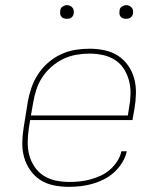

<svg xmlns="http://www.w3.org/2000/svg" viewBox="-20 -717 640 745"><path d="M246 8Q217 8 188 2Q159 -4 136 -19Q113 -34 97 -57Q81 -80 73.5 -107Q66 -134 66.5 -164Q67 -194 72 -223L88 -323Q93 -351 102.5 -378Q112 -405 128 -429.5Q144 -454 167 -474Q190 -494 217 -506.5Q244 -519 272 -523.5Q300 -528 327 -528Q357 -528 385.5 -522Q414 -516 437.5 -501Q461 -486 477 -463Q493 -440 500.5 -413Q508 -386 507.5 -356Q507 -326 502 -297L494 -251H97L92 -220Q88 -193 87.5 -166.5Q87 -140 93.5 -115.5Q100 -91 114 -70Q128 -49 149 -35.5Q170 -22 196 -16.5Q222 -11 249 -11Q269 -11 289 -13Q309 -15 329.5 -20.5Q350 -26 370 -35Q390 -44 406.5 -58.5Q423 -73 435 -91.5Q447 -110 451 -130H472Q467 -107 454 -86Q441 -65 423 -48.5Q405 -32 383 -21Q361 -10 338 -3.5Q315 3 292 5.5Q269 8 246 8ZM476 -269 481 -300Q486 -326 486.5 -353Q487 -380 480.5 -404.5Q474 -429 460.5 -450Q447 -471 426 -484.5Q405 -498 379.5 -503.5Q354 -509 327 -509Q302 -509 276 -504.5Q250 -500 226 -488.5Q202 -477 181 -459Q160 -441 145 -418.5Q130 -396 121.5 -370.5Q113 -345 109 -320L100 -269ZM469 -644Q463 -644 457.5 -646Q452 -648 448 -652.5Q444 -657 443.5 -663.5Q443 -670 444 -676Q444 -681 446.5 -685Q449 -689 453 -691.5Q457 -694 461 -695.5Q465 -697 470 -697Q476 -697 481.5 -694.5Q487 -692 491 -687.5Q495 -683 496 -676.5Q497 -670 496 -664Q495 -659 492.5 -655Q490 -651 486.5 -648.5Q483 -646 478.5 -645Q474 -644 469 -644ZM239 -644Q233 -644 227.5 -646Q222 -648 218 -652.5Q214 -657 213.5 -663.5Q213 -670 214 -676Q214 -681 216.5 -685Q219 -689 223 -691.5Q227 -694 231 -695.5Q235 -697 240 -697Q246 -697 251.5 -694.5Q257 -692 261 -687.5Q265 -683 266 -676.5Q267 -670 266 -664Q265 -659 262.5 -655Q260 -651 256.5 -648.5Q253 -646 248.5 -645Q244 -644 239 -644Z"/></svg>

Font: Iosevka Aile Thin Oblique
Style: Regular
Weight: 100
Italic angle: -9°
Designer: Belleve Invis
Foundry: Belleve Invis
Version: Version 31.1.0; ttfautohint (v1.8.4)